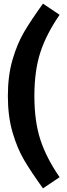

<svg xmlns="http://www.w3.org/2000/svg" viewBox="-20 -875 364 1050"><path d="M306 -794Q234 -690 201 -589.5Q168 -489 168 -350Q168 -211 201 -110.5Q234 -10 306 94L215 155Q150 65 112 0.5Q74 -64 48.5 -151.5Q23 -239 23 -350Q23 -461 48.5 -548.5Q74 -636 112 -700.5Q150 -765 215 -855Z"/></svg>

Font: Wolseley Sans SemiBold
Style: Regular
Weight: 600
Designer: Carrois Corporate & Edenspiekermann AG
Foundry: Carrois Corporate GbR & Edenspiekermann AG
Version: Version 4.202